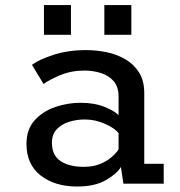

<svg xmlns="http://www.w3.org/2000/svg" viewBox="-20 -704 690 736"><path d="M276 11Q190.5 11 136 -31.2Q81.5 -73.5 81.5 -152.5Q81.5 -208 112.8 -242.8Q144 -277.5 191.8 -293.8Q239.5 -310 288.5 -310Q342.5 -310 381.5 -294Q420.5 -278 434.5 -262.5V-334.5Q434.5 -371 415.8 -392.8Q397 -414.5 367 -424Q337 -433.5 303.5 -433.5Q253 -433.5 210.8 -415.8Q168.5 -398 147 -382L102.5 -455.5Q129 -475.5 185 -493.8Q241 -512 310.5 -512Q349 -512 388.2 -504Q427.5 -496 460.2 -477Q493 -458 513 -426.2Q533 -394.5 533 -347V-76H607.5V0H453L443.5 -64Q430 -39.5 387.2 -14.2Q344.5 11 276 11ZM300.5 -64.5Q338 -64.5 365 -76Q392 -87.5 409.5 -103.2Q427 -119 434.5 -131.5V-193.5Q421 -212 383.2 -229Q345.5 -246 305 -246Q273.5 -246 244.8 -237Q216 -228 197.5 -208.5Q179 -189 179 -157Q179 -108.5 212.2 -86.5Q245.5 -64.5 300.5 -64.5ZM148.5 -684.5H252V-570.5H148.5ZM380 -684.5H483.5V-570.5H380Z"/></svg>

Font: Trispace
Style: Regular
Weight: 400
Designer: Tyler Finck
Foundry: Etcetera Type Company
Version: Version 1.210; ttfautohint (v1.8.3)